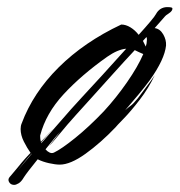

<svg xmlns="http://www.w3.org/2000/svg" viewBox="-20 -455 505 540"><path d="M20 65Q11 65 6.5 58.5Q2 52 5 46Q5 45 13 36Q21 27 31 14.5Q41 2 50 -8Q59 -18 61 -20L66 -25Q56 -39 47 -57Q38 -75 38 -92Q38 -101 41 -108Q73 -194 145 -265.5Q217 -337 321 -386Q334 -386 347 -378Q360 -370 370 -357Q390 -379 403 -394.5Q416 -410 419 -416Q429 -434 449 -435Q459 -435 462 -434Q465 -433 465 -431Q465 -424 455 -417.5Q445 -411 444 -409L415 -376Q430 -374 439 -358.5Q448 -343 447 -327Q443 -288 401 -229Q387 -210 369 -188.5Q351 -167 332 -145Q341 -153 348 -158Q355 -163 368 -179Q373 -186 384 -200.5Q395 -215 404.5 -228Q414 -241 415 -243Q398 -207 373 -174.5Q348 -142 327.5 -121Q307 -100 305 -97Q263 -53 220.5 -22.5Q178 8 148 8Q136 8 118 4Q100 0 86 -7Q72 10 61 24.5Q50 39 47 44Q40 56 32.5 60.5Q25 65 20 65ZM390 -324Q393 -333 393 -341Q394 -345 392 -351L382 -340ZM96 -52 180 -148Q186 -155 210.5 -181.5Q235 -208 269 -245Q303 -282 335 -318Q311 -316 281 -295Q209 -244 159 -190Q109 -136 93 -74V-70Q93 -67 93.5 -63.5Q94 -60 95 -56L127 -90Q131 -94 125 -87.5Q119 -81 110.5 -71.5Q102 -62 96 -54ZM132 -26Q153 -36 191.5 -67Q230 -98 272 -142Q307 -180 337.5 -224Q368 -268 383 -303Q378 -305 371.5 -308Q365 -311 359 -314Q330 -283 299 -248.5Q268 -214 240 -183Q212 -152 193 -131Q174 -110 170 -105Q167 -101 157 -89.5Q147 -78 136.5 -65Q126 -52 118 -44L149 -84Q142 -77 131 -63.5Q120 -50 108 -35Q113 -29 119.5 -26Q126 -23 132 -26ZM69 -23Q59 -12 47 3Q35 18 30 24L69 -22Z"/></svg>

Font: Smooch
Style: Regular
Weight: 400
Designer: Robert E. Leuschke
Foundry: Robert E. Leuschke
Version: Version 1.010; ttfautohint (v1.8.3)